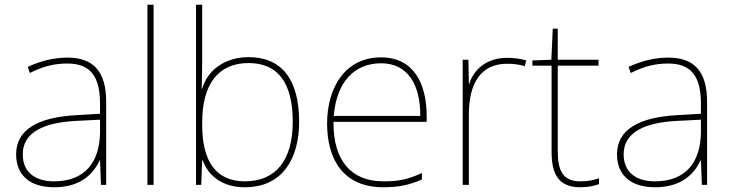

<svg xmlns="http://www.w3.org/2000/svg" viewBox="-20 -780 3086 810"><path d="M264 -537C205 -537 150 -522 97 -498L106 -472C163 -501 211 -512 264 -512C357 -512 402 -463 402 -343V-300L299 -294C142 -285 48 -234 48 -129C48 -45 102 10 208 10C316 10 372 -42 400 -103H402L406 0H428V-350C428 -480 373 -537 264 -537ZM301 -270 402 -275V-220C400 -99 341 -15 208 -15C123 -15 76 -58 76 -129C76 -222 165 -263 301 -270Z M628 0V-760H602V0Z M833 -525V-760H807V0H829L833 -104H835C859 -38 918 10 1013 10C1174 10 1242 -114 1242 -266C1242 -444 1169 -539 1029 -539C928 -539 855 -483 833 -406H831C832 -439 833 -493 833 -525ZM1029 -514C1153 -514 1215 -430 1215 -266C1215 -106 1145 -15 1013 -15C892 -15 833 -98 833 -253V-263C833 -419 896 -514 1029 -514Z M1588 -538C1434 -538 1360 -408 1360 -259C1360 -104 1431 10 1597 10C1661 10 1709 0 1760 -23V-50C1698 -22 1661 -15 1597 -15C1460 -15 1385 -105 1387 -266H1780V-291C1780 -430 1723 -538 1588 -538ZM1588 -513C1700 -513 1754 -423 1753 -291H1388C1400 -436 1476 -513 1588 -513Z M2119 -536C2034 -536 1979 -488 1960 -427H1958L1956 -528H1932V0H1958V-297C1958 -428 2008 -511 2119 -511C2149 -511 2169 -508 2194 -501L2200 -525C2176 -532 2151 -536 2119 -536Z M2428 -15C2354 -15 2333 -61 2333 -143V-503H2505V-528H2333V-659H2312L2306 -528L2226 -525V-503H2307V-140C2307 -47 2335 10 2428 10C2463 10 2485 4 2507 -3V-28C2485 -20 2461 -15 2428 -15Z M2799 -537C2740 -537 2685 -522 2632 -498L2641 -472C2698 -501 2746 -512 2799 -512C2892 -512 2937 -463 2937 -343V-300L2834 -294C2677 -285 2583 -234 2583 -129C2583 -45 2637 10 2743 10C2851 10 2907 -42 2935 -103H2937L2941 0H2963V-350C2963 -480 2908 -537 2799 -537ZM2836 -270 2937 -275V-220C2935 -99 2876 -15 2743 -15C2658 -15 2611 -58 2611 -129C2611 -222 2700 -263 2836 -270Z"/></svg>

Font: Noto Sans Ethiopic Thin
Style: Regular
Weight: 100
Designer: Monotype Design Team
Foundry: Monotype Imaging Inc.
Version: Version 2.102